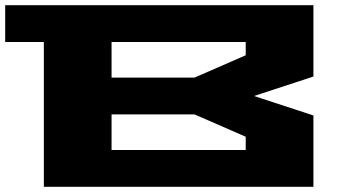

<svg xmlns="http://www.w3.org/2000/svg" viewBox="-20 -720 1318 740"><path d="M0 -558V-700H1188V-425L959 -350L1188 -275V0H149V-558ZM410 -142H927V-193L730 -279H410ZM410 -421H730L927 -507V-558H410Z"/></svg>

Font: Stalinist One
Style: Regular
Weight: 400
Designer: Jovanny Lemonad
Foundry: Alexey Maslov, Jovanny Lemonad
Version: Version 3.004